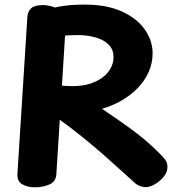

<svg xmlns="http://www.w3.org/2000/svg" viewBox="-20 -798 774 834"><path d="M98.9 -724.8Q100.9 -749.4 116 -762.7Q131.1 -775.9 167.6 -775.9Q179.7 -775.9 196.7 -772.2Q213.8 -768.6 230.2 -761.1Q246.7 -753.7 257.4 -741.9Q268.1 -730.1 267.1 -713.7L224.7 -40.2Q222.9 -9.1 194.8 3.2Q166.7 15.6 130.8 15.6Q100.8 15.6 77.3 2.8Q53.9 -9.9 55.7 -42.6ZM202.4 -635.6Q190.4 -633.6 182.2 -643.2Q174 -652.8 168.2 -667.8Q162.3 -682.9 159.6 -698Q156.9 -713.1 156.9 -721.1Q156.9 -738.1 174.6 -749.3Q192.3 -760.4 236.3 -769.1Q259.3 -773.4 284.9 -775.7Q310.6 -778 348.1 -778Q444 -778 509.7 -748Q575.3 -718 609.1 -669.5Q642.9 -621 642.9 -567Q642.9 -524 626 -485.8Q609.1 -447.6 578.8 -416.2Q548.4 -384.8 508.5 -361.6Q468.6 -338.4 423.2 -325.6Q470.2 -293.6 505.5 -268.9Q540.8 -244.2 569.7 -222.2Q598.6 -200.1 625.3 -176.7Q652 -153.2 681.1 -123.4Q696.7 -107.1 702 -96.9Q707.3 -86.7 707.3 -71.7Q707.3 -50.3 691.2 -30.5Q675.1 -10.7 652.9 2.2Q630.8 15 611.8 15Q602.8 15 590.4 11Q578.1 7 567.1 -2Q527.1 -38 482.1 -78.9Q437 -119.9 388.5 -161.1Q340 -202.2 289.8 -240.7Q239.7 -279.1 188.7 -312.1L195.2 -432.9Q206.2 -431.9 232.4 -427.9Q258.7 -423.9 295 -423.9Q337.6 -423.9 370.6 -434.3Q403.6 -444.7 426.6 -462.5Q449.7 -480.3 461.4 -502.7Q473.1 -525.1 473.1 -549.1Q473.1 -584 451.2 -605Q429.3 -626 394.2 -635.8Q359.1 -645.6 317.4 -645.6Q294.4 -645.6 277.4 -644.6Q260.4 -643.6 243.4 -641.6Q226.4 -639.6 202.4 -635.6Z"/></svg>

Font: Playpen Sans Hebrew
Style: Regular
Weight: 400
Designer: Tom Grace, Laura Meseguer, Veronika Burian, José Scaglione
Foundry: TypeTogether
Version: Version 2.000